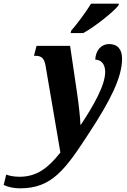

<svg xmlns="http://www.w3.org/2000/svg" viewBox="-168 -786 693 1046"><path d="M217 -606H286C350 -641 451 -722 477 -756L480 -766H328C301 -721 253 -657 220 -619ZM-59 240C117 240 189 136 321 -67C431 -236 497 -363 497 -466C497 -516 474 -546 426 -546C384 -546 353 -512 351 -461C381 -461 405 -439 405 -394C405 -322 343 -213 273 -107H270C270 -138 260 -225 252 -278L214 -536H31L17 -482H25C57 -482 73 -469 80 -429L161 45C95 128 34 177 -62 177C-96 177 -122 170 -134 165L-148 222C-124 233 -92 240 -59 240Z"/></svg>

Font: Noto Serif Condensed Extra
Style: Italic
Weight: 800
Width: 3
Italic angle: -12°
Designer: Monotype Design Team
Foundry: Monotype Imaging Inc.
Version: Version 1.901